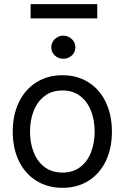

<svg xmlns="http://www.w3.org/2000/svg" viewBox="-20 -903 607 934"><path d="M42 -262.7Q42 -344.2 72.3 -406.5Q102.5 -468.8 157.5 -502.9Q212.4 -537.1 284.2 -537.1Q355.5 -537.1 409.9 -502.9Q464.4 -468.8 494.4 -406.5Q524.4 -344.2 524.4 -262.7Q524.4 -181.2 494.4 -119.1Q464.4 -57.1 409.9 -23.2Q355.5 10.7 284.2 10.7Q212.4 10.7 157.5 -23.2Q102.5 -57.1 72.3 -119.1Q42 -181.2 42 -262.7ZM440.4 -262.7Q440.4 -317.4 423.1 -362.8Q405.8 -408.2 370.6 -435.5Q335.4 -462.9 284.2 -462.9Q231.9 -462.9 196.5 -435.5Q161.1 -408.2 143.6 -362.8Q126 -317.4 126 -262.7Q126 -208 143.6 -162.8Q161.1 -117.7 196.5 -90.6Q231.9 -63.5 284.2 -63.5Q335.4 -63.5 370.6 -90.6Q405.8 -117.7 423.1 -162.8Q440.4 -208 440.4 -262.7ZM229.5 -672.9Q229.5 -688 237.3 -700.9Q245.1 -713.9 258.8 -721.7Q272.5 -729.5 288.1 -729.5Q303.7 -729.5 317.4 -721.7Q331.1 -713.9 338.9 -700.9Q346.7 -688 346.7 -672.9Q346.7 -649.4 329.6 -633.3Q312.5 -617.2 288.1 -617.2Q263.7 -617.2 246.6 -633.3Q229.5 -649.4 229.5 -672.9ZM453.1 -813.5H128.9V-882.8H453.1Z"/></svg>

Font: Pretendard GOV
Style: Regular
Weight: 400
Designer: Base glyphs from Inter by Rasmus Andersson; Hangeul glyphs from Noto Sans CJK(Source Han Sans) by Jang Soo-young and Kan
Foundry: Kil Hyung-jin
Version: Version 1.309